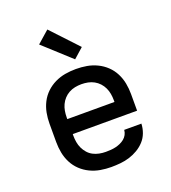

<svg xmlns="http://www.w3.org/2000/svg" viewBox="-140 -874 881 987"><g transform="rotate(-20 300.0 -380.5)"><path d="M300 8Q271 8 241.5 3Q212 -2 185 -15Q158 -28 136.5 -48.5Q115 -69 101.5 -95.5Q88 -122 82.5 -151Q77 -180 77 -210V-310Q77 -340 82.5 -369Q88 -398 101.5 -424.5Q115 -451 136.5 -471.5Q158 -492 185 -505Q212 -518 241 -523Q270 -528 300 -528Q330 -528 359 -523Q388 -518 415 -505Q442 -492 463.5 -471.5Q485 -451 498.5 -424.5Q512 -398 517.5 -369Q523 -340 523 -310V-219H171V-210Q171 -192 174 -174.5Q177 -157 184.5 -141Q192 -125 204 -111.5Q216 -98 231.5 -90Q247 -82 264.5 -78.5Q282 -75 300 -75Q314 -75 327.5 -76Q341 -77 354 -80Q367 -83 379.5 -88.5Q392 -94 402.5 -102.5Q413 -111 419.5 -123Q426 -135 427 -149H521Q520 -123 511 -99Q502 -75 485 -56.5Q468 -38 446 -25Q424 -12 400 -4.5Q376 3 350.5 5.5Q325 8 300 8ZM429 -301V-310Q429 -328 426 -345.5Q423 -363 415.5 -379Q408 -395 396 -408Q384 -421 368.5 -429.5Q353 -438 335.5 -441.5Q318 -445 300 -445Q282 -445 264.5 -441.5Q247 -438 231.5 -429.5Q216 -421 204 -408Q192 -395 184.5 -379Q177 -363 174 -345.5Q171 -328 171 -310V-301ZM314 -576 166 -711 232 -769 368 -624Z"/></g></svg>

Font: Iosevka Medium Extended
Style: Regular
Weight: 500
Width: 7
Monospace: yes
Designer: Belleve Invis
Foundry: Belleve Invis
Version: Version 32.5.0; ttfautohint (v1.8.4)